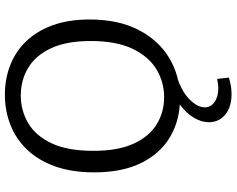

<svg xmlns="http://www.w3.org/2000/svg" viewBox="-111 -636 967 785"><g transform="rotate(-90 372.5 -243.5)"><path d="M361.7 9Q275.7 9 207.5 -30.2Q139.3 -69.3 99.8 -147.5Q60.3 -225.7 60.3 -342Q60.3 -433.3 84.8 -501.8Q109.3 -570.3 153 -616Q196.7 -661.7 254.2 -684.3Q311.7 -707 378 -707Q442.3 -707 498.2 -685.3Q554 -663.7 595.8 -620.5Q637.7 -577.3 661.5 -512.3Q685.3 -447.3 685.3 -360.7Q685.3 -243.3 642.8 -160.8Q600.3 -78.3 527.3 -34.7Q454.3 9 361.7 9ZM367.3 -56Q429.3 -56 481.5 -87.3Q533.7 -118.7 565.5 -185Q597.3 -251.3 597.3 -356Q597.3 -455.7 567.5 -518.8Q537.7 -582 487.3 -612Q437 -642 374.3 -642Q313 -642 261.3 -611.5Q209.7 -581 179 -515.7Q148.3 -450.3 148.3 -345Q148.3 -244.7 177.5 -181Q206.7 -117.3 256.3 -86.7Q306 -56 367.3 -56ZM380.6 219.7Q328.1 219.7 296.7 194.2Q265.3 168.7 265.3 127Q265.3 96.5 283.8 65.4Q302.3 34.3 339 7.3Q375.6 -19.7 429.8 -38L439.8 0Q384.3 20.5 355.2 51.4Q326.1 82.3 326.1 110Q326.1 134.3 347.5 149.9Q368.8 165.5 403.6 165.5Q412.6 165.5 422.5 164.1Q432.3 162.8 442.3 160.8L447.8 208.8Q429.6 214.5 412.8 217.1Q396.1 219.7 380.6 219.7Z"/></g></svg>

Font: Bitter Thin
Style: Regular
Weight: 100
Designer: Sol Matas, and Bitter project Authors
Foundry: Sol Matas
Version: Version 2.002